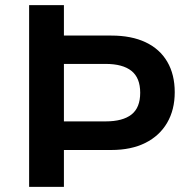

<svg xmlns="http://www.w3.org/2000/svg" viewBox="-20 -725 740 745"><path d="M93 0V-705H228V-587H412Q490 -587 545 -561Q600 -535 629 -485.5Q658 -436 658 -367Q658 -299 628.5 -248.5Q599 -198 544 -170.5Q489 -143 412 -143H228V0ZM228 -254H390Q456 -254 490 -280.5Q524 -307 524 -365Q524 -423 490 -450Q456 -477 390 -477H228Z"/></svg>

Font: Nunito Sans 8pt
Style: Bold
Weight: 700
Version: Version 3.101;gftools[0.9.27]